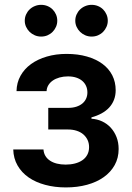

<svg xmlns="http://www.w3.org/2000/svg" viewBox="-20 -780 556 810"><path d="M163.4 -149.5Q164.4 -134.2 171.5 -122.3Q178.6 -110.4 190.9 -102.3Q203.1 -94.1 220 -89.8Q236.9 -85.6 257.1 -85.6Q277.7 -85.6 295.8 -90.2Q313.9 -94.8 327.2 -103.9Q340.6 -112.9 348.2 -127Q355.8 -141 355.8 -159.4Q355.8 -176.1 349.4 -189.6Q343 -203.1 331.5 -213.1Q320 -223 303.6 -228.3Q287.3 -233.7 267 -233.7H183.6V-324.9H267Q286.9 -324.9 302.2 -329.9Q317.5 -334.9 327.8 -343.6Q338.1 -352.3 343.4 -364.2Q348.7 -376.1 348.7 -389.9Q348.7 -405.2 343 -417.6Q337.4 -430 326.9 -438.9Q316.4 -447.8 301.1 -452.8Q285.9 -457.7 266.7 -457.7Q247.5 -457.7 231.2 -453.1Q214.8 -448.5 202.9 -440.3Q191.1 -432.2 184.1 -420.8Q177.2 -409.4 176.5 -395.6H49.7Q50.4 -431.5 66.6 -460.4Q82.7 -489.3 111 -509.8Q139.2 -530.2 177.6 -541.4Q215.9 -552.6 260.7 -552.6Q308.6 -552.6 346.9 -541.5Q385.3 -530.5 412.3 -510.5Q439.3 -490.4 453.7 -462.2Q468 -433.9 468 -399.5Q468 -377.5 460.9 -359Q453.8 -340.6 440.5 -326.2Q427.2 -311.8 408.2 -301.5Q389.2 -291.2 365.8 -284.8V-279.1Q389.9 -277.7 410.9 -267.9Q431.8 -258.2 447.3 -241.3Q462.7 -224.4 471.6 -201.7Q480.5 -179 480.5 -151.3Q480.5 -113.6 463.8 -83.6Q447.1 -53.6 417.6 -32.7Q388.1 -11.7 347.3 -0.5Q306.5 10.7 257.8 10.7Q210.6 10.7 170.5 -0.2Q130.3 -11 100.9 -31.4Q71.4 -51.8 54.2 -81.7Q36.9 -111.5 35.9 -149.5ZM153.4 -625.7Q139.6 -625.7 127 -631Q114.3 -636.4 104.9 -645.6Q95.5 -654.8 90 -666.9Q84.5 -679 84.5 -692.5Q84.5 -706.7 90 -718.9Q95.5 -731.2 104.9 -740.2Q114.3 -749.3 127 -754.4Q139.6 -759.6 153.4 -759.6Q168 -759.6 180.4 -754.4Q192.8 -749.3 201.9 -740.2Q210.9 -731.2 216.3 -718.9Q221.6 -706.7 221.6 -692.5Q221.6 -679 216.3 -666.9Q210.9 -654.8 201.9 -645.6Q192.8 -636.4 180.4 -631Q168 -625.7 153.4 -625.7ZM366.5 -625.7Q352.6 -625.7 340 -631Q327.4 -636.4 318 -645.6Q308.6 -654.8 303.1 -666.9Q297.6 -679 297.6 -692.5Q297.6 -706.7 303.1 -718.9Q308.6 -731.2 318 -740.2Q327.4 -749.3 340 -754.4Q352.6 -759.6 366.5 -759.6Q381 -759.6 393.5 -754.4Q405.9 -749.3 415 -740.2Q424 -731.2 429.3 -718.9Q434.7 -706.7 434.7 -692.5Q434.7 -679 429.3 -666.9Q424 -654.8 415 -645.6Q405.9 -636.4 393.5 -631Q381 -625.7 366.5 -625.7Z"/></svg>

Font: Interop SemBd
Style: Regular
Weight: 600
Designer: Rasmus Andersson, Google, Jang Haemin
Foundry: jhaemin
Version: Version 1.008